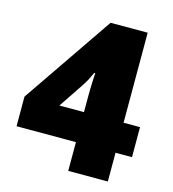

<svg xmlns="http://www.w3.org/2000/svg" viewBox="-107 -802 800 890"><g transform="rotate(15 293.0 -357.0)"><path d="M571 -138H492V0H302V-138H17V-280L314 -714H492V-282H571ZM302 -365Q302 -376 302.5 -393.5Q303 -411 303.5 -428Q304 -445 305 -457Q306 -469 306 -470H301Q291 -448 283.5 -434Q276 -420 263 -400L184 -282H302Z"/></g></svg>

Font: Noto Sans Armenian Black
Style: Regular
Weight: 900
Version: Version 2.007